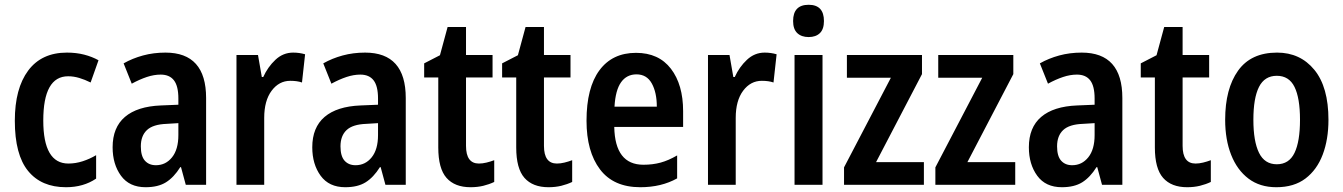

<svg xmlns="http://www.w3.org/2000/svg" viewBox="-20 -773 5618 803"><path d="M256 10Q153 10 97.5 -58Q42 -126 42 -268Q42 -403 98 -478Q154 -553 260 -553Q299 -553 332 -544.5Q365 -536 392 -521L359 -428Q335 -440 311.5 -447Q288 -454 265 -454Q161 -454 161 -269Q161 -89 266 -89Q296 -89 325.5 -98.5Q355 -108 382 -124V-26Q329 10 256 10Z M672 -553Q842 -553 842 -363V0H757L737 -74H734Q707 -31 674 -10.5Q641 10 589 10Q521 10 486 -38Q451 -86 451 -157Q451 -240 502.5 -284Q554 -328 653 -332L726 -335V-361Q726 -413 707.5 -437Q689 -461 652 -461Q624 -461 594 -451Q564 -441 531 -423L497 -508Q534 -529 578 -541Q622 -553 672 -553ZM677 -255Q620 -253 594.5 -229Q569 -205 569 -161Q569 -120 586 -101Q603 -82 632 -82Q673 -82 699.5 -115Q726 -148 726 -208V-258Z M1206 -553Q1232 -553 1256 -546L1243 -428Q1223 -435 1194 -435Q1147 -435 1116 -393.5Q1085 -352 1085 -280V0H969V-543H1059L1075 -451H1081Q1100 -493 1132 -523Q1164 -553 1206 -553Z M1507 -553Q1677 -553 1677 -363V0H1592L1572 -74H1569Q1542 -31 1509 -10.5Q1476 10 1424 10Q1356 10 1321 -38Q1286 -86 1286 -157Q1286 -240 1337.5 -284Q1389 -328 1488 -332L1561 -335V-361Q1561 -413 1542.5 -437Q1524 -461 1487 -461Q1459 -461 1429 -451Q1399 -441 1366 -423L1332 -508Q1369 -529 1413 -541Q1457 -553 1507 -553ZM1512 -255Q1455 -253 1429.5 -229Q1404 -205 1404 -161Q1404 -120 1421 -101Q1438 -82 1467 -82Q1508 -82 1534.5 -115Q1561 -148 1561 -208V-258Z M1983 -89Q1998 -89 2014.5 -93Q2031 -97 2047 -103V-12Q2026 -2 2001.5 4Q1977 10 1948 10Q1882 10 1847.5 -29Q1813 -68 1813 -156V-449H1754V-508L1820 -542L1852 -660H1929V-543H2040V-449H1929V-163Q1929 -89 1983 -89Z M2309 -89Q2324 -89 2340.5 -93Q2357 -97 2373 -103V-12Q2352 -2 2327.5 4Q2303 10 2274 10Q2208 10 2173.5 -29Q2139 -68 2139 -156V-449H2080V-508L2146 -542L2178 -660H2255V-543H2366V-449H2255V-163Q2255 -89 2309 -89Z M2640 -552Q2735 -552 2786 -485.5Q2837 -419 2837 -308V-242H2549Q2552 -84 2671 -84Q2710 -84 2743 -93Q2776 -102 2812 -123V-27Q2746 10 2658 10Q2546 10 2489.5 -64.5Q2433 -139 2433 -268Q2433 -406 2487 -479Q2541 -552 2640 -552ZM2642 -462Q2601 -462 2577.5 -429Q2554 -396 2550 -327H2727Q2727 -386 2706 -424Q2685 -462 2642 -462Z M3178 -553Q3204 -553 3228 -546L3215 -428Q3195 -435 3166 -435Q3119 -435 3088 -393.5Q3057 -352 3057 -280V0H2941V-543H3031L3047 -451H3053Q3072 -493 3104 -523Q3136 -553 3178 -553Z M3362 -753Q3426 -753 3426 -685Q3426 -651 3409 -634.5Q3392 -618 3362 -618Q3332 -618 3314.5 -634.5Q3297 -651 3297 -685Q3297 -753 3362 -753ZM3420 -543V0H3303V-543Z M3844 0H3510V-73L3706 -448H3522V-543H3836V-463L3644 -95H3844Z M4226 0H3892V-73L4088 -448H3904V-543H4218V-463L4026 -95H4226Z M4504 -553Q4674 -553 4674 -363V0H4589L4569 -74H4566Q4539 -31 4506 -10.5Q4473 10 4421 10Q4353 10 4318 -38Q4283 -86 4283 -157Q4283 -240 4334.5 -284Q4386 -328 4485 -332L4558 -335V-361Q4558 -413 4539.5 -437Q4521 -461 4484 -461Q4456 -461 4426 -451Q4396 -441 4363 -423L4329 -508Q4366 -529 4410 -541Q4454 -553 4504 -553ZM4509 -255Q4452 -253 4426.5 -229Q4401 -205 4401 -161Q4401 -120 4418 -101Q4435 -82 4464 -82Q4505 -82 4531.5 -115Q4558 -148 4558 -208V-258Z M4980 -89Q4995 -89 5011.5 -93Q5028 -97 5044 -103V-12Q5023 -2 4998.5 4Q4974 10 4945 10Q4879 10 4844.5 -29Q4810 -68 4810 -156V-449H4751V-508L4817 -542L4849 -660H4926V-543H5037V-449H4926V-163Q4926 -89 4980 -89Z M5536 -272Q5536 -190 5512 -126.5Q5488 -63 5440 -26.5Q5392 10 5318 10Q5249 10 5201.5 -26Q5154 -62 5129 -125.5Q5104 -189 5104 -272Q5104 -402 5158 -477.5Q5212 -553 5321 -553Q5418 -553 5477 -481Q5536 -409 5536 -272ZM5222 -272Q5222 -182 5245.5 -134Q5269 -86 5320 -86Q5371 -86 5394 -133.5Q5417 -181 5417 -272Q5417 -363 5394 -409.5Q5371 -456 5320 -456Q5269 -456 5245.5 -409.5Q5222 -363 5222 -272Z"/></svg>

Font: Noto Sans Thai Looped Condensed SemiBold
Style: Regular
Weight: 600
Width: 3
Designer: Sasikarn Vongin, Ben Mitchell
Foundry: The Fontpad Ltd
Version: Version 1.001; ttfautohint (v1.8.4.7-5d5b)